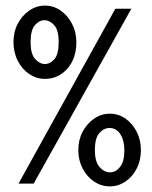

<svg xmlns="http://www.w3.org/2000/svg" viewBox="-20 -654 540 684"><path d="M140 -373Q110 -373 84.5 -390Q59 -407 43.5 -437Q28 -467 28 -504Q28 -541 43.5 -570Q59 -599 84.5 -616.5Q110 -634 140 -634Q171 -634 196 -616.5Q221 -599 236.5 -569.5Q252 -540 252 -503Q252 -446 220 -409.5Q188 -373 140 -373ZM46 0 391 -623H448L100 0ZM140 -426Q159 -426 174 -443.5Q189 -461 189 -504Q189 -547 173 -564.5Q157 -582 138 -582Q120 -582 104.5 -564.5Q89 -547 89 -504Q89 -462 105 -444Q121 -426 140 -426ZM371 10Q341 10 315.5 -7Q290 -24 274.5 -53.5Q259 -83 259 -119Q259 -156 274.5 -185Q290 -214 315.5 -231.5Q341 -249 371 -249Q402 -249 427 -231.5Q452 -214 467 -184.5Q482 -155 482 -119Q482 -83 467 -53.5Q452 -24 426.5 -7Q401 10 371 10ZM372 -40Q392 -40 407.5 -59Q423 -78 423 -118Q423 -153 409 -175.5Q395 -198 370 -198Q350 -198 334 -180Q318 -162 318 -120Q318 -77 335 -58.5Q352 -40 372 -40Z"/></svg>

Font: Ligconsolata
Style: Regular
Weight: 400
Monospace: yes
Designer: Raph Levien, Cyreal, Brenton Simpson
Foundry: Raph Levien, Cyreal, Google
Version: Version 3.001; ttfautohint (v1.8.2.53-6de2)